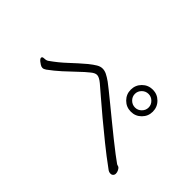

<svg xmlns="http://www.w3.org/2000/svg" viewBox="-69 -950 1138 1138"><g transform="rotate(45 500.0 -381.0)"><path d="M804 -553Q804 -515 777 -488Q750 -461 712 -461Q673 -461 646 -488Q619 -515 619 -553Q619 -592 646 -619Q673 -646 712 -646Q750 -646 777 -619Q804 -592 804 -553ZM769 -553Q769 -576 752 -593Q735 -610 712 -610Q688 -610 671 -593Q654 -576 654 -553Q654 -530 671 -513Q688 -496 712 -496Q735 -496 752 -513Q769 -530 769 -553ZM895 -174Q899 -170 904 -160Q909 -150 909 -139Q909 -128 901 -121Q896 -116 886 -116Q872 -116 860 -126Q794 -174 733 -223.5Q672 -273 619 -317Q566 -361 526 -396Q486 -431 462 -451Q434 -474 416 -474Q399 -474 377 -455Q353 -436 321.5 -405.5Q290 -375 254 -342.5Q218 -310 181 -283Q168 -274 158 -274Q148 -274 137.5 -281Q127 -288 122 -292Q118 -295 115.5 -298Q113 -301 111 -304Q109 -308 109 -310Q109 -321 124 -321Q131 -321 138.5 -322.5Q146 -324 152 -328Q202 -363 245 -403.5Q288 -444 333 -482Q358 -502 376.5 -513Q395 -524 413 -524Q430 -524 447.5 -515.5Q465 -507 489 -490Q500 -482 528 -459.5Q556 -437 594 -406Q632 -375 673.5 -341Q715 -307 755 -275Q795 -243 826.5 -219Q858 -195 874 -184Q879 -181 884.5 -180Q890 -179 895 -174Z"/></g></svg>

Font: Moon Stars Kai T HW Light
Style: Regular
Weight: 300
Designer: GuiWonder
Version: Version 1.101